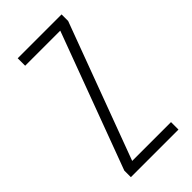

<svg xmlns="http://www.w3.org/2000/svg" viewBox="-176 -574 619 619"><g transform="rotate(-45 133.5 -264.5)"><path d="M245 0H28V-30L201 -495H41V-529H241V-499L68 -34H245Z"/></g></svg>

Font: Noto Sans Arabic UI XCn XLt
Style: Regular
Weight: 200
Width: 2
Designer: Monotype Design Team, Nadine Chahine and Nizar Qandah
Foundry: Monotype Imaging Inc.
Version: Version 2.010; ttfautohint (v1.8.4.7-5d5b)